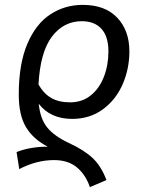

<svg xmlns="http://www.w3.org/2000/svg" viewBox="-20 -558 590 788"><path d="M139 -132Q145 -70 174 -34.5Q203 1 263 29Q324 57 359.5 90Q395 123 417 181L349 210Q331 158 295 128.5Q259 99 202 99Q130 99 59 136L48 66Q104 44 176 44Q116 13 86.5 -36.5Q57 -86 57 -170Q57 -295 92 -377.5Q127 -460 186.5 -499Q246 -538 320 -538Q411 -538 461 -485.5Q511 -433 511 -347Q511 -276 483.5 -212.5Q456 -149 402.5 -109.5Q349 -70 276 -70Q187 -70 139 -132ZM138 -211Q160 -173 191 -155.5Q222 -138 268 -138Q317 -138 352.5 -166.5Q388 -195 406.5 -243Q425 -291 425 -347Q425 -408 396.5 -439.5Q368 -471 316 -471Q241 -471 193 -407.5Q145 -344 138 -211Z"/></svg>

Font: FiraGO Book
Style: Italic
Weight: 350
Italic angle: -8°
Designer: bBox Type GmbH
Foundry: bBox Type GmbH
Version: Version 1.001